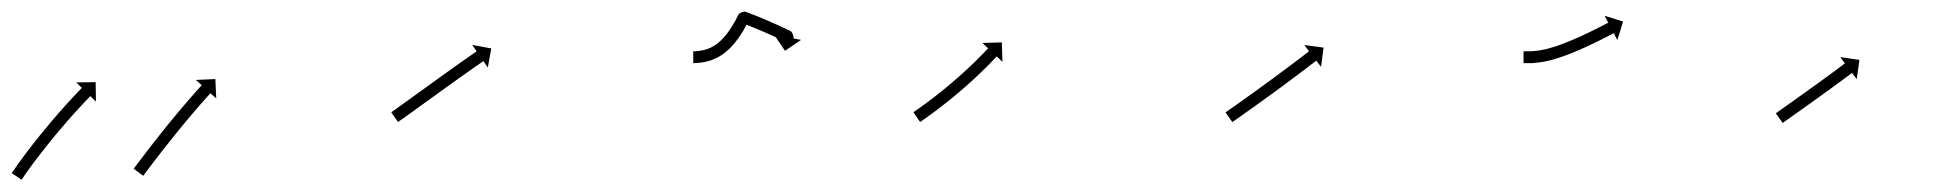

<svg xmlns="http://www.w3.org/2000/svg" viewBox="-62 -308 3287 324"><path d="M-40.9 -17.7C-41.3 -17 -41.8 -16.4 -42.2 -15.8L-25.5 -4.7C-25.1 -5.4 -24.7 -6 -24.3 -6.6L-24.3 -6.6L-24.3 -6.6C-23.1 -8.3 -22 -10 -20.8 -11.6C-20.8 -11.6 -20.9 -11.6 -20.9 -11.6C-20.9 -11.6 -20.9 -11.6 -20.9 -11.6C-19.1 -14.1 -17.3 -16.6 -15.6 -19.2C-15.6 -19.2 -15.6 -19.2 -15.6 -19.1C-15.6 -19.1 -15.6 -19.1 -15.6 -19.1C-13.3 -22.3 -11 -25.5 -8.7 -28.7L-8.7 -28.7L-8.7 -28.7C-5.9 -32.4 -3.2 -36.1 -0.4 -39.8L-0.4 -39.8L-0.4 -39.8C2.7 -43.8 5.8 -47.9 9 -52L9 -52L9 -51.9C12.4 -56.3 15.8 -60.6 19.2 -64.9L19.2 -64.8L19.2 -64.8C22.7 -69.2 26.3 -73.6 29.9 -78L29.9 -78L29.8 -78C33.5 -82.3 37.1 -86.6 40.7 -91L40.7 -91L40.7 -90.9C44.3 -95.1 47.9 -99.3 51.5 -103.4L51.4 -103.4L51.4 -103.4C54.8 -107.2 58.2 -111.1 61.6 -114.9L61.6 -114.9L61.6 -114.9C64.7 -118.3 67.8 -121.7 70.9 -125.1L70.9 -125.1L70.9 -125.1C73.5 -127.9 76.2 -130.8 78.8 -133.6L78.8 -133.6L78.8 -133.6C80.9 -135.8 82.9 -138 85 -140.1L85 -140.1L85 -140.1C86.3 -141.5 87.7 -142.9 89 -144.3L89 -144.3L89 -144.3C89.5 -144.8 90 -145.3 90.5 -145.8L99.9 -136.6L99.4 -169.4L66.7 -168.9L76.1 -159.7C75.6 -159.2 75.1 -158.7 74.7 -158.2L74.7 -158.2L74.7 -158.2C73.3 -156.8 71.9 -155.4 70.6 -154L70.6 -154L70.6 -154C68.4 -151.7 66.4 -149.5 64.3 -147.3L64.3 -147.3L64.2 -147.3C61.5 -144.4 58.9 -141.5 56.2 -138.6L56.2 -138.6L56.2 -138.6C53 -135.2 49.9 -131.7 46.8 -128.3L46.7 -128.2L46.7 -128.2C43.3 -124.3 39.8 -120.5 36.4 -116.6L36.4 -116.5L36.4 -116.5C32.7 -112.3 29.1 -108.1 25.5 -103.9L25.5 -103.9L25.5 -103.9C21.8 -99.5 18.1 -95.1 14.5 -90.7L14.4 -90.7L14.4 -90.7C10.8 -86.3 7.2 -81.8 3.6 -77.4L3.6 -77.4L3.6 -77.3C0.1 -73 -3.4 -68.7 -6.8 -64.3L-6.8 -64.3L-6.8 -64.2C-10 -60.1 -13.2 -56 -16.3 -51.9L-16.3 -51.8L-16.4 -51.8C-19.2 -48.1 -22 -44.3 -24.8 -40.5L-24.8 -40.5L-24.8 -40.5C-27.2 -37.3 -29.5 -34 -31.9 -30.8C-31.9 -30.8 -31.9 -30.8 -31.9 -30.7C-31.9 -30.7 -31.9 -30.7 -31.9 -30.7C-33.7 -28.2 -35.5 -25.6 -37.3 -23C-37.3 -23 -37.3 -23 -37.3 -23C-37.3 -22.9 -37.3 -22.9 -37.3 -22.9C-38.5 -21.2 -39.7 -19.5 -40.9 -17.7L-40.9 -17.7ZM164.8 -24.9C164.4 -24.3 164 -23.8 163.6 -23.3L179.6 -11.3C180 -11.8 180.4 -12.3 180.8 -12.9C181.9 -14.4 183.1 -15.9 184.2 -17.4C186 -19.8 187.7 -22.1 189.5 -24.5L189.5 -24.5L189.5 -24.5C191.8 -27.5 194.1 -30.6 196.5 -33.6L196.5 -33.6L196.4 -33.6C199.2 -37.2 202 -40.8 204.7 -44.3L204.7 -44.3L204.7 -44.3C207.8 -48.3 210.9 -52.3 214 -56.3L214 -56.3L214 -56.3C217.4 -60.5 220.7 -64.8 224.1 -69L224.1 -69L224.1 -69C227.5 -73.4 231 -77.7 234.6 -82.1L234.5 -82.1L234.5 -82.1C238.1 -86.4 241.6 -90.8 245.2 -95.1L245.1 -95.1L245.1 -95.1C248.6 -99.3 252.1 -103.4 255.6 -107.6L255.5 -107.6L255.5 -107.6C258.8 -111.5 262.1 -115.4 265.4 -119.2L265.4 -119.2L265.4 -119.2C268.4 -122.7 271.3 -126.1 274.3 -129.6L274.3 -129.6L274.3 -129.6C276.9 -132.5 279.4 -135.4 282 -138.3L282 -138.3L282 -138.3C284 -140.5 285.9 -142.7 287.9 -145L287.9 -145L287.9 -144.9C289.2 -146.4 290.5 -147.8 291.8 -149.2L291.8 -149.2L291.8 -149.2C292.2 -149.7 292.7 -150.2 293.2 -150.7L302.9 -141.9L301.4 -174.6L268.6 -173.1L278.4 -164.2C277.9 -163.7 277.4 -163.2 277 -162.7L277 -162.7L277 -162.7C275.7 -161.2 274.4 -159.8 273.1 -158.3L273 -158.3L273 -158.3C271 -156.1 269 -153.8 267 -151.6L267 -151.5L267 -151.5C264.4 -148.6 261.8 -145.7 259.3 -142.7L259.3 -142.7L259.2 -142.7C256.2 -139.2 253.2 -135.7 250.2 -132.2L250.2 -132.2L250.2 -132.2C246.9 -128.3 243.5 -124.4 240.2 -120.5L240.2 -120.5L240.2 -120.4C236.7 -116.2 233.2 -112 229.7 -107.8L229.7 -107.8L229.7 -107.8C226.1 -103.4 222.6 -99.1 219 -94.7L219 -94.7L219 -94.7C215.4 -90.3 211.9 -85.9 208.4 -81.5L208.4 -81.5L208.4 -81.5C205 -77.2 201.6 -72.9 198.3 -68.6L198.3 -68.6L198.3 -68.6C195.1 -64.6 192 -60.6 188.9 -56.6L188.9 -56.6L188.9 -56.6C186.1 -53 183.3 -49.3 180.6 -45.7L180.6 -45.7L180.6 -45.7C178.2 -42.7 175.9 -39.6 173.6 -36.6L173.6 -36.5L173.6 -36.5C171.8 -34.2 170 -31.8 168.2 -29.4C167.1 -27.9 165.9 -26.4 164.8 -24.9Z M599.8 -119.6C599.3 -119.2 598.8 -118.9 598.3 -118.5L609.7 -102.1C610.2 -102.4 610.7 -102.8 611.2 -103.1L611.2 -103.2L611.2 -103.2C612.7 -104.2 614.1 -105.2 615.6 -106.3L615.6 -106.3L615.6 -106.3C617.9 -107.9 620.3 -109.6 622.6 -111.2L622.6 -111.2L622.6 -111.2C625.6 -113.4 628.7 -115.6 631.7 -117.8C635.3 -120.4 638.9 -123 642.5 -125.6C646.6 -128.5 650.6 -131.4 654.6 -134.3C659 -137.5 663.3 -140.6 667.6 -143.7C672.1 -147 676.5 -150.2 681 -153.4C685.5 -156.6 690 -159.9 694.5 -163.1C698.8 -166.2 703.2 -169.3 707.5 -172.4C711.6 -175.3 715.7 -178.2 719.8 -181.1C723.5 -183.7 727.1 -186.3 730.8 -188.9C733.9 -191.1 737 -193.3 740.1 -195.5C742.5 -197.2 745 -198.9 747.4 -200.5C748.9 -201.6 750.5 -202.7 752 -203.8C752.6 -204.2 753.1 -204.5 753.7 -204.9L761.2 -194.1L767 -226.3L734.8 -232.2L742.3 -221.4C741.7 -221 741.2 -220.6 740.6 -220.2C739 -219.1 737.5 -218 735.9 -216.9C733.5 -215.3 731.1 -213.6 728.7 -211.9C725.5 -209.7 722.4 -207.5 719.3 -205.3C715.6 -202.7 711.9 -200.1 708.2 -197.5C704.1 -194.5 700 -191.6 695.9 -188.7C691.6 -185.6 687.2 -182.5 682.8 -179.3C678.3 -176.1 673.8 -172.9 669.3 -169.6C664.8 -166.4 660.4 -163.2 655.9 -159.9C651.6 -156.8 647.2 -153.7 642.9 -150.5C638.9 -147.6 634.8 -144.7 630.8 -141.8C627.2 -139.2 623.6 -136.6 620 -134C617 -131.8 614 -129.7 611 -127.5L611 -127.5L611 -127.5C608.7 -125.9 606.4 -124.2 604.1 -122.6L604.1 -122.6L604.1 -122.6C602.6 -121.6 601.2 -120.6 599.7 -119.6L599.7 -119.6Z M1109.2 -221.5C1108.7 -221.5 1108.3 -221.5 1107.8 -221.5L1107.9 -201.5C1108.4 -201.5 1108.9 -201.5 1109.4 -201.5C1109.4 -201.5 1109.5 -201.5 1109.5 -201.5C1109.5 -201.5 1109.5 -201.5 1109.5 -201.5C1110.9 -201.5 1112.4 -201.6 1113.8 -201.7C1113.8 -201.7 1113.8 -201.7 1113.9 -201.7C1113.9 -201.7 1114 -201.7 1114 -201.7C1116.1 -201.8 1118.3 -202 1120.4 -202.3C1120.4 -202.3 1120.5 -202.3 1120.5 -202.3C1120.6 -202.3 1120.7 -202.3 1120.7 -202.3C1123.4 -202.7 1126 -203.1 1128.7 -203.7C1128.7 -203.7 1128.8 -203.7 1128.9 -203.7C1128.9 -203.7 1129 -203.7 1129 -203.7C1132.1 -204.5 1135.1 -205.3 1138 -206.3C1138 -206.3 1138.1 -206.3 1138.2 -206.4C1138.3 -206.4 1138.4 -206.4 1138.4 -206.4C1141.6 -207.6 1144.8 -209 1147.9 -210.5C1147.9 -210.5 1148 -210.6 1148.1 -210.6C1148.2 -210.7 1148.3 -210.7 1148.3 -210.7C1151.6 -212.5 1154.7 -214.5 1157.8 -216.5C1157.8 -216.5 1157.9 -216.6 1158 -216.7C1158.1 -216.7 1158.2 -216.8 1158.2 -216.8C1161.4 -219.2 1164.5 -221.7 1167.5 -224.4C1167.5 -224.4 1167.5 -224.5 1167.6 -224.6C1167.7 -224.6 1167.8 -224.7 1167.8 -224.7C1170.8 -227.6 1173.7 -230.7 1176.5 -233.9C1176.5 -233.9 1176.5 -233.9 1176.6 -234C1176.7 -234.1 1176.7 -234.1 1176.7 -234.1C1179.4 -237.4 1182.1 -240.8 1184.6 -244.3C1184.6 -244.3 1184.6 -244.4 1184.7 -244.4C1184.7 -244.5 1184.7 -244.5 1184.7 -244.5C1187.1 -248 1189.4 -251.5 1191.6 -255C1191.6 -255 1191.6 -255.1 1191.6 -255.1C1191.6 -255.2 1191.7 -255.2 1191.7 -255.2C1193.6 -258.5 1195.5 -261.9 1197.3 -265.3C1197.3 -265.3 1197.4 -265.3 1197.4 -265.4C1197.4 -265.4 1197.4 -265.4 1197.4 -265.4C1199 -268.4 1200.5 -271.3 1201.9 -274.3C1202.7 -275.9 1198.8 -274.9 1195.1 -273.4C1191.4 -271.9 1187.9 -269.9 1189.5 -269.3C1214.6 -260.1 1239 -249.2 1263.2 -237.7C1264.6 -237 1263.6 -240.7 1262 -244.3C1260.4 -247.9 1258.4 -251.2 1257.9 -249.6C1257.7 -249 1257.5 -248.4 1257.4 -247.7C1257.4 -247.7 1257.4 -247.7 1257.4 -247.6C1257.4 -247.5 1257.3 -247.5 1257.3 -247.5C1257.3 -247.3 1257.3 -247.1 1257.2 -246.9L1244.3 -249.4L1262.7 -222.3L1289.8 -240.7L1276.9 -243.1C1276.9 -243.2 1276.9 -243.3 1276.9 -243.4C1276.9 -243.4 1276.9 -243.4 1276.9 -243.3C1276.9 -243.2 1276.9 -243.2 1276.9 -243.2C1276.9 -243.3 1277 -243.5 1277 -243.7C1277.5 -245.3 1276.9 -247.9 1275.9 -250.3C1274.8 -252.8 1273.3 -255 1271.8 -255.7C1247.1 -267.5 1222.1 -278.6 1196.4 -288.1C1194.8 -288.7 1192 -288.2 1189.5 -287.2C1187 -286.2 1184.7 -284.6 1183.9 -283.1C1182.6 -280.3 1181.1 -277.5 1179.7 -274.7C1179.7 -274.7 1179.7 -274.7 1179.7 -274.7C1179.7 -274.8 1179.8 -274.8 1179.8 -274.8C1178 -271.6 1176.3 -268.5 1174.4 -265.4C1174.4 -265.4 1174.5 -265.4 1174.5 -265.4C1174.5 -265.5 1174.5 -265.5 1174.5 -265.5C1172.5 -262.3 1170.4 -259 1168.2 -255.8C1168.2 -255.8 1168.3 -255.9 1168.3 -255.9C1168.3 -256 1168.4 -256.1 1168.4 -256.1C1166.1 -252.9 1163.7 -249.8 1161.3 -246.8C1161.3 -246.8 1161.3 -246.9 1161.4 -247C1161.4 -247 1161.5 -247.1 1161.5 -247.1C1159 -244.3 1156.5 -241.6 1153.8 -239C1153.8 -239 1153.9 -239.1 1154 -239.2C1154 -239.2 1154.1 -239.3 1154.1 -239.3C1151.6 -237 1148.9 -234.9 1146.2 -232.8C1146.2 -232.8 1146.3 -232.9 1146.4 -233C1146.5 -233 1146.6 -233.1 1146.6 -233.1C1144 -231.4 1141.4 -229.8 1138.7 -228.3C1138.7 -228.3 1138.8 -228.3 1138.9 -228.4C1139 -228.4 1139.1 -228.5 1139.1 -228.5C1136.6 -227.3 1134 -226.1 1131.4 -225.2C1131.4 -225.2 1131.5 -225.2 1131.6 -225.2C1131.7 -225.3 1131.8 -225.3 1131.8 -225.3C1129.3 -224.5 1126.9 -223.8 1124.4 -223.2C1124.4 -223.2 1124.4 -223.2 1124.5 -223.2C1124.6 -223.2 1124.7 -223.3 1124.7 -223.3C1122.5 -222.8 1120.2 -222.4 1117.9 -222.1C1117.9 -222.1 1118 -222.1 1118.1 -222.1C1118.1 -222.1 1118.2 -222.1 1118.2 -222.1C1116.4 -221.9 1114.5 -221.8 1112.6 -221.6C1112.6 -221.6 1112.7 -221.6 1112.7 -221.6C1112.8 -221.6 1112.8 -221.6 1112.8 -221.6C1111.6 -221.6 1110.3 -221.5 1109.1 -221.5C1109.1 -221.5 1109.1 -221.5 1109.1 -221.5C1109.2 -221.5 1109.2 -221.5 1109.2 -221.5Z M1480.9 -119.7C1480.4 -119.3 1479.9 -119 1479.4 -118.6L1490.7 -102.1C1491.2 -102.5 1491.8 -102.9 1492.3 -103.2L1492.3 -103.2L1492.3 -103.2C1493.8 -104.2 1495.3 -105.3 1496.7 -106.3L1496.7 -106.3L1496.7 -106.3C1499 -107.9 1501.3 -109.5 1503.6 -111.2L1503.6 -111.2L1503.6 -111.2C1506.6 -113.3 1509.5 -115.4 1512.4 -117.6L1512.4 -117.6L1512.4 -117.6C1515.9 -120.2 1519.3 -122.7 1522.7 -125.3C1522.7 -125.3 1522.7 -125.3 1522.8 -125.3C1522.8 -125.3 1522.8 -125.4 1522.8 -125.4C1526.6 -128.3 1530.4 -131.2 1534.1 -134.2C1534.1 -134.2 1534.1 -134.2 1534.1 -134.2C1534.2 -134.2 1534.2 -134.2 1534.2 -134.2C1538.2 -137.4 1542.2 -140.6 1546.1 -143.8C1546.1 -143.8 1546.1 -143.8 1546.1 -143.8C1546.2 -143.9 1546.2 -143.9 1546.2 -143.9C1550.2 -147.2 1554.3 -150.6 1558.3 -154C1558.3 -154 1558.3 -154.1 1558.3 -154.1C1558.4 -154.1 1558.4 -154.1 1558.4 -154.1C1562.4 -157.5 1566.3 -161 1570.3 -164.5C1570.3 -164.5 1570.3 -164.5 1570.3 -164.5C1570.3 -164.5 1570.4 -164.5 1570.4 -164.5C1574.2 -168 1578 -171.4 1581.7 -174.8C1581.7 -174.8 1581.7 -174.9 1581.7 -174.9C1581.8 -174.9 1581.8 -174.9 1581.8 -174.9C1585.3 -178.1 1588.7 -181.4 1592.2 -184.7C1592.2 -184.7 1592.2 -184.7 1592.2 -184.7C1592.2 -184.7 1592.2 -184.8 1592.2 -184.8C1595.3 -187.7 1598.4 -190.7 1601.4 -193.7L1601.4 -193.7L1601.5 -193.7C1604 -196.3 1606.6 -198.9 1609.1 -201.4L1609.1 -201.4L1609.1 -201.5C1611.1 -203.4 1613 -205.4 1614.9 -207.5L1615 -207.5L1615 -207.5C1616.2 -208.8 1617.4 -210.1 1618.7 -211.4L1618.7 -211.4L1618.7 -211.4C1619.1 -211.8 1619.5 -212.3 1620 -212.8L1629.6 -203.7L1628.6 -236.5L1595.8 -235.5L1605.4 -226.4C1605 -226 1604.5 -225.5 1604.1 -225.1L1604.1 -225.1L1604.1 -225.1C1602.9 -223.8 1601.7 -222.6 1600.5 -221.3L1600.5 -221.3L1600.5 -221.3C1598.6 -219.3 1596.7 -217.4 1594.8 -215.4L1594.8 -215.4L1594.8 -215.5C1592.4 -212.9 1589.9 -210.4 1587.3 -207.9L1587.4 -207.9L1587.4 -207.9C1584.4 -205 1581.4 -202.1 1578.4 -199.1C1578.4 -199.1 1578.4 -199.2 1578.4 -199.2C1578.4 -199.2 1578.4 -199.2 1578.4 -199.2C1575 -196 1571.6 -192.7 1568.1 -189.5C1568.1 -189.5 1568.2 -189.5 1568.2 -189.6C1568.2 -189.6 1568.2 -189.6 1568.2 -189.6C1564.5 -186.2 1560.8 -182.8 1557 -179.4C1557 -179.4 1557 -179.5 1557 -179.5C1557.1 -179.5 1557.1 -179.5 1557.1 -179.5C1553.2 -176.1 1549.3 -172.6 1545.3 -169.3C1545.3 -169.3 1545.3 -169.3 1545.3 -169.3C1545.4 -169.3 1545.4 -169.3 1545.4 -169.3C1541.4 -165.9 1537.4 -162.6 1533.4 -159.3C1533.4 -159.3 1533.4 -159.3 1533.4 -159.3C1533.5 -159.3 1533.5 -159.3 1533.5 -159.3C1529.6 -156.1 1525.7 -153 1521.7 -149.8C1521.7 -149.8 1521.7 -149.9 1521.7 -149.9C1521.7 -149.9 1521.8 -149.9 1521.8 -149.9C1518.1 -147 1514.3 -144.1 1510.6 -141.2C1510.6 -141.2 1510.6 -141.2 1510.6 -141.2C1510.6 -141.3 1510.6 -141.3 1510.6 -141.3C1507.3 -138.7 1503.9 -136.2 1500.5 -133.7L1500.6 -133.7L1500.6 -133.7C1497.7 -131.6 1494.8 -129.5 1491.9 -127.4L1491.9 -127.4L1492 -127.4C1489.7 -125.8 1487.5 -124.3 1485.2 -122.7L1485.3 -122.7L1485.3 -122.7C1483.8 -121.7 1482.4 -120.7 1480.9 -119.7L1480.9 -119.7Z M2007.8 -119.6C2007.2 -119.2 2006.7 -118.8 2006.1 -118.4L2017.6 -102C2018.1 -102.4 2018.7 -102.8 2019.2 -103.2C2020.7 -104.2 2022.2 -105.3 2023.8 -106.3C2026.1 -108 2028.5 -109.7 2030.9 -111.3C2033.9 -113.5 2037 -115.6 2040 -117.8L2040 -117.8L2040 -117.8C2043.6 -120.3 2047.2 -122.9 2050.9 -125.5L2050.9 -125.5L2050.9 -125.5C2054.9 -128.3 2058.9 -131.2 2062.9 -134.1L2062.9 -134.1L2062.9 -134.1C2067.2 -137.2 2071.5 -140.3 2075.8 -143.4L2075.8 -143.4L2075.8 -143.4C2080.2 -146.6 2084.6 -149.8 2089 -153L2089 -153L2089 -153C2093.4 -156.3 2097.8 -159.5 2102.2 -162.7L2102.2 -162.7L2102.2 -162.7C2106.5 -165.9 2110.7 -169 2115 -172.2L2115 -172.2L2115 -172.2C2118.9 -175.1 2122.9 -178.1 2126.8 -181L2126.8 -181L2126.8 -181C2130.4 -183.7 2133.9 -186.4 2137.4 -189L2137.4 -189L2137.5 -189C2140.4 -191.3 2143.4 -193.6 2146.4 -195.8C2148.7 -197.6 2151 -199.3 2153.3 -201.1C2154.7 -202.2 2156.2 -203.3 2157.7 -204.5C2158.2 -204.9 2158.7 -205.3 2159.2 -205.7L2167.3 -195.2L2171.5 -227.7L2139 -232L2147 -221.5C2146.5 -221.1 2146 -220.7 2145.5 -220.3C2144 -219.2 2142.6 -218.1 2141.1 -217C2138.8 -215.2 2136.5 -213.5 2134.3 -211.7C2131.3 -209.5 2128.3 -207.2 2125.4 -205L2125.4 -205L2125.4 -205C2121.9 -202.3 2118.3 -199.7 2114.8 -197L2114.8 -197L2114.8 -197C2110.9 -194.1 2107 -191.1 2103 -188.2L2103 -188.2L2103 -188.2C2098.8 -185.1 2094.6 -181.9 2090.3 -178.8L2090.4 -178.8L2090.4 -178.8C2086 -175.6 2081.6 -172.4 2077.2 -169.2L2077.2 -169.2L2077.2 -169.2C2072.8 -166 2068.4 -162.8 2064 -159.6L2064.1 -159.6L2064.1 -159.6C2059.8 -156.5 2055.5 -153.4 2051.2 -150.3L2051.3 -150.4L2051.3 -150.4C2047.3 -147.5 2043.3 -144.6 2039.2 -141.8L2039.3 -141.8L2039.3 -141.8C2035.7 -139.2 2032.1 -136.7 2028.5 -134.1L2028.5 -134.1L2028.5 -134.1C2025.4 -132 2022.4 -129.8 2019.4 -127.7C2017 -126 2014.7 -124.4 2012.3 -122.7C2010.8 -121.7 2009.3 -120.6 2007.8 -119.6Z M2511 -221.5C2510.3 -221.5 2509.7 -221.5 2509 -221.5V-201.5C2509.7 -201.5 2510.3 -201.5 2511 -201.5C2512.9 -201.5 2514.7 -201.5 2516.6 -201.5C2518.1 -201.5 2519.7 -201.5 2521.3 -201.4C2521.3 -201.4 2521.7 -201.4 2522 -201.4C2522.4 -201.4 2522.8 -201.4 2522.8 -201.4C2526.2 -201.7 2529.6 -202 2533 -202.4C2533 -202.4 2533.1 -202.4 2533.1 -202.4C2533.2 -202.4 2533.2 -202.4 2533.2 -202.4C2536.9 -202.8 2540.4 -203.4 2544 -204C2544 -204 2544.1 -204 2544.1 -204C2544.2 -204.1 2544.3 -204.1 2544.3 -204.1C2548.3 -204.9 2552.4 -205.8 2556.4 -206.9C2556.4 -206.9 2556.5 -206.9 2556.5 -206.9C2556.6 -206.9 2556.6 -206.9 2556.6 -206.9C2561.1 -208.2 2565.6 -209.5 2570 -211C2570 -211 2570 -211 2570.1 -211C2570.1 -211 2570.2 -211 2570.2 -211C2574.9 -212.6 2579.6 -214.3 2584.3 -216.1C2584.3 -216.1 2584.3 -216.1 2584.3 -216.1C2584.4 -216.1 2584.4 -216.1 2584.4 -216.1C2589.1 -218 2593.9 -219.9 2598.6 -221.9C2598.6 -221.9 2598.6 -221.9 2598.7 -221.9C2598.7 -221.9 2598.7 -221.9 2598.7 -221.9C2603.3 -223.9 2608 -225.9 2612.6 -228C2612.6 -228 2612.6 -228 2612.6 -228C2612.6 -228 2612.6 -228 2612.6 -228C2616.9 -230 2621.3 -232 2625.6 -234.1C2625.6 -234.1 2625.6 -234.1 2625.6 -234.1C2625.6 -234.1 2625.6 -234.1 2625.6 -234.1C2629.5 -236 2633.4 -237.8 2637.2 -239.7L2637.2 -239.8L2637.3 -239.8C2640.5 -241.4 2643.8 -243 2647 -244.7L2647.1 -244.7L2647.1 -244.7C2649.6 -246 2652.1 -247.3 2654.6 -248.6L2654.6 -248.6L2654.6 -248.6C2656.2 -249.4 2657.9 -250.3 2659.5 -251.1L2659.5 -251.1L2659.5 -251.1C2660 -251.4 2660.6 -251.7 2661.2 -252L2667.3 -240.4L2677 -271.7L2645.7 -281.4L2651.9 -269.7C2651.3 -269.4 2650.7 -269.1 2650.2 -268.8L2650.2 -268.8L2650.2 -268.8C2648.6 -268 2647 -267.2 2645.4 -266.3L2645.4 -266.3L2645.4 -266.3C2642.9 -265.1 2640.5 -263.8 2638 -262.5L2638 -262.5L2638 -262.5C2634.8 -260.9 2631.6 -259.3 2628.3 -257.7L2628.4 -257.7L2628.4 -257.7C2624.6 -255.8 2620.8 -254 2616.9 -252.1C2616.9 -252.1 2617 -252.1 2617 -252.1C2617 -252.1 2617 -252.1 2617 -252.1C2612.8 -250.1 2608.5 -248.2 2604.3 -246.2C2604.3 -246.2 2604.3 -246.2 2604.3 -246.2C2604.3 -246.2 2604.4 -246.3 2604.4 -246.3C2599.9 -244.2 2595.4 -242.3 2590.8 -240.3C2590.8 -240.3 2590.8 -240.3 2590.9 -240.3C2590.9 -240.3 2590.9 -240.4 2590.9 -240.4C2586.3 -238.4 2581.7 -236.6 2577.1 -234.8C2577.1 -234.8 2577.1 -234.8 2577.2 -234.8C2577.2 -234.8 2577.2 -234.8 2577.2 -234.8C2572.7 -233.1 2568.2 -231.5 2563.7 -229.9C2563.7 -229.9 2563.7 -230 2563.8 -230C2563.8 -230 2563.8 -230 2563.8 -230C2559.7 -228.7 2555.5 -227.4 2551.2 -226.2C2551.2 -226.2 2551.3 -226.2 2551.3 -226.2C2551.4 -226.2 2551.4 -226.2 2551.4 -226.2C2547.7 -225.3 2544 -224.4 2540.3 -223.7C2540.3 -223.7 2540.3 -223.7 2540.4 -223.7C2540.5 -223.7 2540.5 -223.7 2540.5 -223.7C2537.3 -223.1 2534 -222.6 2530.8 -222.2C2530.8 -222.2 2530.8 -222.2 2530.9 -222.3C2530.9 -222.3 2531 -222.3 2531 -222.3C2527.7 -221.9 2524.4 -221.6 2521.2 -221.4C2521.1 -221.4 2521.5 -221.4 2521.9 -221.4C2522.3 -221.4 2522.7 -221.4 2522.7 -221.4C2520.7 -221.5 2518.6 -221.5 2516.6 -221.5C2514.7 -221.5 2512.9 -221.5 2511 -221.5Z M2936.1 -117.8C2935.6 -117.5 2935.2 -117.1 2934.7 -116.8L2946.3 -100.5C2946.8 -100.8 2947.2 -101.2 2947.7 -101.5C2948.9 -102.4 2950.2 -103.3 2951.4 -104.1C2953.4 -105.5 2955.3 -106.9 2957.3 -108.3C2959.8 -110.1 2962.3 -111.9 2964.8 -113.7C2967.8 -115.8 2970.8 -117.9 2973.8 -120C2977.1 -122.4 2980.4 -124.7 2983.7 -127.1C2987.3 -129.6 2990.8 -132.1 2994.4 -134.7C2998 -137.3 3001.6 -139.9 3005.3 -142.5C3008.9 -145.1 3012.6 -147.8 3016.2 -150.4L3016.2 -150.4L3016.2 -150.4C3019.7 -152.9 3023.2 -155.5 3026.7 -158L3026.7 -158L3026.7 -158C3030 -160.4 3033.3 -162.8 3036.5 -165.2L3036.5 -165.2L3036.5 -165.2C3039.5 -167.3 3042.4 -169.5 3045.3 -171.6L3045.3 -171.6L3045.3 -171.6C3047.8 -173.5 3050.2 -175.3 3052.7 -177.1C3054.6 -178.5 3056.5 -179.9 3058.4 -181.3C3059.6 -182.3 3060.8 -183.2 3062 -184.1C3062.4 -184.4 3062.9 -184.7 3063.3 -185L3071.2 -174.5L3075.8 -206.9L3043.4 -211.6L3051.3 -201C3050.9 -200.7 3050.4 -200.4 3050 -200.1C3048.8 -199.2 3047.6 -198.3 3046.4 -197.4C3044.5 -196 3042.6 -194.6 3040.7 -193.2C3038.3 -191.4 3035.9 -189.5 3033.4 -187.7L3033.4 -187.7L3033.4 -187.7C3030.5 -185.6 3027.6 -183.5 3024.7 -181.3L3024.7 -181.3L3024.7 -181.3C3021.5 -178.9 3018.2 -176.6 3014.9 -174.2L3014.9 -174.2L3014.9 -174.2C3011.5 -171.7 3008 -169.1 3004.5 -166.6L3004.5 -166.6L3004.5 -166.6C3000.9 -164 2997.2 -161.4 2993.6 -158.8C2990 -156.1 2986.3 -153.5 2982.7 -150.9C2979.2 -148.4 2975.7 -145.9 2972.1 -143.4C2968.8 -141 2965.5 -138.7 2962.2 -136.3C2959.2 -134.2 2956.2 -132.1 2953.3 -130C2950.7 -128.2 2948.2 -126.4 2945.7 -124.6C2943.7 -123.2 2941.8 -121.8 2939.8 -120.5C2938.6 -119.6 2937.3 -118.7 2936.1 -117.8Z"/></svg>

Font: FRB American Cursive Just Arrows Ultra
Style: Bold Italic
Weight: 1000
Italic angle: -25°
Version: Version 2.0;Modular Font Editor K font №1